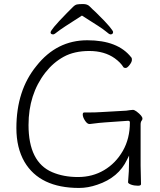

<svg xmlns="http://www.w3.org/2000/svg" viewBox="-20 -912 792 949"><path d="M526 -742Q520 -742 503 -757Q486 -772 385 -835Q281 -769 265 -755.5Q249 -742 243 -742Q230 -742 230 -752Q230 -758 247.5 -779.5Q265 -801 310 -847Q330 -867 340.5 -877.5Q351 -888 360.5 -890Q370 -892 391 -892Q412 -892 423 -880.5Q434 -869 455 -850Q502 -804 520.5 -781.5Q539 -759 539 -754Q539 -742 526 -742ZM662 6Q643 6 628 0.5Q613 -5 613 -11V-12Q618 -65 618 -121V-143L608 -123Q566 -34 461 1Q415 17 371 17Q177 17 101 -112Q61 -181 61 -279Q61 -465 160 -586Q260 -713 411.5 -713Q563 -713 629 -628Q632 -626 632 -616Q632 -606 620.5 -591Q609 -576 601 -576Q593 -576 590 -580Q576 -603 547 -624Q496 -660 421.5 -660Q347 -660 295 -631.5Q243 -603 204 -553Q121 -446 121 -294Q121 -111 238 -61Q294 -37 365.5 -37Q437 -37 494.5 -71Q552 -105 587 -166Q622 -227 622 -307Q622 -315 613 -315L499 -307Q478 -306 424 -299H422Q411 -299 400 -316Q389 -333 389 -346Q389 -356 396 -356H410Q454 -356 480 -358L604 -365Q613 -366 621.5 -367.5Q630 -369 637 -369Q644 -369 655 -361Q684 -339 684 -326Q684 -320 681 -317Q675 -310 675 -297V-93Q675 -85 676 -48.5Q677 -12 677 -2Q677 6 662 6Z"/></svg>

Font: Moon Stars Kai T Light
Style: Regular
Weight: 300
Designer: GuiWonder
Version: Version 1.101